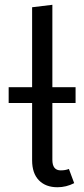

<svg xmlns="http://www.w3.org/2000/svg" viewBox="-20 -768 350 800"><path d="M294.9 -338.9H198.2V-102.1Q198.2 -58.1 232.9 -58.1Q252.4 -58.1 267.1 -64L289.1 -4.9Q255.9 12.2 219.2 12.2Q170.4 12.2 142.1 -16.8Q113.8 -45.9 113.8 -100.1V-338.9H16.1V-404.8H113.8V-737.8L198.2 -748V-404.8H294.9Z"/></svg>

Font: Fira Sans Book
Style: Regular
Weight: 350
Designer: Carrois Corporate & Edenspiekermann AG
Foundry: Carrois Corporate GbR & Edenspiekermann AG
Version: Version 4.203;PS 004.203;hotconv 1.0.88;makeotf.lib2.5.64775